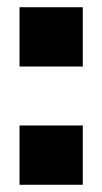

<svg xmlns="http://www.w3.org/2000/svg" viewBox="-20 -511 283 531"><path d="M34 0V-164H209V0ZM34 -327V-491H209V-327Z"/></svg>

Font: Aoudax Cyrillic
Style: Regular
Weight: 400
Designer: William Zhang
Foundry: William Zhang
Version: Version 1.00 June 4, 2021, initial release